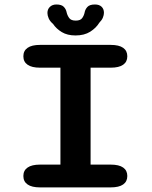

<svg xmlns="http://www.w3.org/2000/svg" viewBox="-20 -814 659 834"><path d="M154 0Q118 0 99.8 -12.8Q81.5 -25.5 81.5 -49.5Q81.5 -73.5 99.8 -86.2Q118 -99 154 -99H242.5V-520H154Q118 -520 99.8 -532.8Q81.5 -545.5 81.5 -569.5Q81.5 -593.5 99.8 -606.2Q118 -619 154 -619H460.5Q497 -619 515 -606.2Q533 -593.5 533 -569.5Q533 -545.5 515 -532.8Q497 -520 460.5 -520H373.5V-99H460.5Q497 -99 515 -86.2Q533 -73.5 533 -49.5Q533 -25.5 515 -12.8Q497 0 460.5 0ZM392.5 -794.5Q411 -794.5 421.2 -784.8Q431.5 -775 431.5 -758.5Q431.5 -749 427 -737.8Q422.5 -726.5 411.5 -715.5Q397.5 -692.5 371.8 -676.2Q346 -660 308 -660Q272.5 -660 248.5 -674.5Q224.5 -689 210.5 -710Q197 -721.5 191.5 -734.2Q186 -747 186 -757.5Q186 -774 196.8 -784.2Q207.5 -794.5 225 -794.5Q247.5 -794.5 257.2 -784.2Q267 -774 269.5 -760Q272.5 -747 280.5 -735.8Q288.5 -724.5 309 -724.5Q329.5 -724.5 337.2 -735.8Q345 -747 347.5 -759.5Q350 -773.5 359.8 -784Q369.5 -794.5 392.5 -794.5Z"/></svg>

Font: Sono Monospace SemiBold
Style: Regular
Weight: 600
Designer: Tyler Finck
Foundry: Tyler Finck
Version: Version 2.112